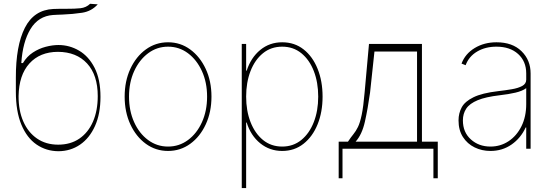

<svg xmlns="http://www.w3.org/2000/svg" viewBox="-20 -774 2880 999"><path d="M448.9 -754.3 488.6 -751.4Q456 -715.2 407.3 -707.7Q358.7 -700.3 304.7 -698.2Q292.6 -697.8 280.2 -697.3Q267.8 -696.7 255.7 -696Q179.7 -690.3 138.8 -623.2Q98 -556.1 90.9 -446H99.4Q120 -480.5 151.3 -500.9Q182.5 -521.3 217.7 -530.5Q252.8 -539.8 284.1 -539.8Q341.6 -539.8 391.5 -510.5Q441.4 -481.2 472.1 -421.3Q502.8 -361.5 502.8 -269.9Q502.8 -181.8 474.4 -118.6Q446 -55.4 396.7 -21.5Q347.3 12.4 284.1 12.8Q220.2 12.4 169.9 -22.2Q119.7 -56.8 91.1 -125.7Q62.5 -194.6 62.5 -296.9V-369.3Q62.1 -536.2 109.4 -629.3Q156.6 -722.3 257.1 -727.3Q276.6 -728.3 294 -728.3Q311.4 -728.3 327.1 -728.3Q369 -728 398.6 -731.2Q428.3 -734.4 448.9 -754.3ZM282.7 -21.3Q346.9 -21.3 392.9 -52.7Q438.9 -84.2 463.8 -141.2Q488.6 -198.2 488.6 -274.1Q488.6 -383.5 433.2 -443.7Q377.8 -503.9 281.2 -504.3Q187.5 -503.9 133 -443.7Q78.5 -383.5 76.7 -274.1Q76.3 -198.5 101.4 -141.7Q126.4 -84.9 172.8 -53.1Q219.1 -21.3 282.7 -21.3Z M854.4 11.4Q790.1 11.4 739 -25.7Q687.9 -62.9 658.2 -127Q628.6 -191.1 628.6 -271.3Q628.6 -351.9 658.2 -415.8Q687.9 -479.8 739 -516.9Q790.1 -554 854.4 -554Q918.7 -554 969.6 -516.7Q1020.6 -479.4 1050.4 -415.5Q1080.3 -351.6 1080.3 -271.3Q1080.3 -191.1 1050.6 -127Q1021 -62.9 969.8 -25.7Q918.7 11.4 854.4 11.4ZM854.4 -11.4Q912.3 -11.4 958.3 -45.5Q1004.3 -79.5 1030.9 -138.5Q1057.5 -197.4 1057.5 -271.3Q1057.5 -345.2 1030.7 -403.9Q1003.9 -462.7 958.1 -497Q912.3 -531.2 854.4 -531.2Q796.9 -531.2 750.9 -497Q704.9 -462.7 678.1 -403.9Q651.3 -345.2 651.3 -271.3Q651.3 -197.4 677.9 -138.5Q704.5 -79.5 750.5 -45.5Q796.5 -11.4 854.4 -11.4Z M1237.9 204.5V-545.5H1260.7V-406.2H1263.5Q1285.5 -474.1 1334 -514Q1382.5 -554 1448.2 -554Q1512.8 -554 1559.8 -516.9Q1606.9 -479.8 1632.6 -415.8Q1658.4 -351.9 1658.4 -271.3Q1658.4 -191.1 1632.5 -127.1Q1606.5 -63.2 1559.3 -25.9Q1512.1 11.4 1448.2 11.4Q1383.2 11.4 1334 -28.4Q1284.8 -68.2 1263.5 -136.4H1260.7V204.5ZM1260.7 -271.3Q1260.7 -197.4 1283.6 -138.7Q1306.5 -79.9 1348.5 -45.6Q1390.6 -11.4 1448.2 -11.4Q1505.7 -11.4 1547.8 -45.6Q1589.8 -79.9 1612.7 -138.7Q1635.7 -197.4 1635.7 -271.3Q1635.7 -345.2 1612.9 -403.9Q1590.2 -462.7 1548.1 -497Q1506 -531.2 1448.2 -531.2Q1390.3 -531.2 1348.2 -497Q1306.1 -462.7 1283.4 -403.9Q1260.7 -345.2 1260.7 -271.3Z M1742.2 153.4V-36.9H1790.5Q1805.8 -60 1818.7 -75.6Q1831.7 -91.3 1842.5 -113.3Q1853.3 -135.3 1862 -176.7Q1870.7 -218 1877.1 -292.6L1899.9 -545.5H2175.4V-36.9H2257.8V153.4H2235.1V0H1762.1V153.4ZM1830.3 -36.9H2149.9V-505.7H1928.3L1905.5 -292.6Q1893.8 -208.5 1878.7 -141.2Q1863.6 -73.9 1830.3 -36.9Z M2532 11.4Q2487.2 11.4 2449.4 -7.1Q2411.6 -25.6 2388.7 -61.1Q2365.8 -96.6 2365.8 -147.7Q2365.8 -184.7 2382.3 -215.4Q2398.8 -246.1 2443.4 -267.9Q2487.9 -289.8 2571.7 -299.7Q2609.4 -304 2642.8 -309.7Q2676.1 -315.3 2697.1 -326.7Q2718 -338.1 2718 -359.4V-392Q2718 -454.9 2675.8 -493.1Q2633.5 -531.2 2563.2 -531.2Q2505.7 -531.2 2462.7 -505.9Q2419.7 -480.5 2402.7 -434.7L2381.4 -443.2Q2400.6 -494.3 2449.9 -524.1Q2499.3 -554 2563.2 -554Q2646.3 -554 2693.5 -507.6Q2740.8 -461.3 2740.8 -392V0H2718V-110.8H2715.2Q2689.6 -55.4 2641.7 -22Q2593.7 11.4 2532 11.4ZM2532 -11.4Q2583.8 -11.4 2626.1 -39.2Q2668.3 -67.1 2693.2 -117Q2718 -166.9 2718 -233V-315.3Q2697.8 -300.4 2662.5 -292.1Q2627.1 -283.7 2580.3 -278.4Q2507.1 -269.9 2465.2 -252.5Q2423.3 -235.1 2405.9 -208.8Q2388.5 -182.5 2388.5 -147.7Q2388.5 -85.9 2429.9 -48.7Q2471.2 -11.4 2532 -11.4Z"/></svg>

Font: Inter UI Thin
Style: Regular
Weight: 100
Designer: Rasmus Andersson
Foundry: rsms
Version: 3.2;8d6f07862